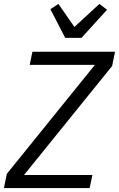

<svg xmlns="http://www.w3.org/2000/svg" viewBox="-33 -963 609 983"><path d="M426 0H-13L2 -73L453 -631H119L133 -698H556L541 -625L90 -67H440ZM301 -769 225 -916 266 -943 348 -825 476 -943 515 -913 384 -769Z"/></svg>

Font: IBM Plex Sans Condensed
Style: Italic
Weight: 400
Width: 3
Italic angle: -11°
Designer: Mike Abbink, Paul van der Laan, Pieter van Rosmalen
Foundry: Bold Monday
Version: Version 1.3